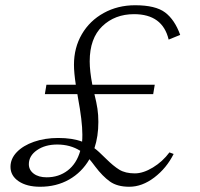

<svg xmlns="http://www.w3.org/2000/svg" viewBox="-20 -702 764 732"><path d="M626 -121 642 -115Q615 -61 568.5 -25.5Q522 10 473 10Q427 10 399 -10Q371 -30 343 -67Q332 -82 321 -95Q292 -45 243.5 -17.5Q195 10 133 10Q82 10 51 -11Q20 -32 20 -66Q20 -97 44 -122Q68 -147 109.5 -161.5Q151 -176 202 -176Q256 -176 293 -162Q294 -171 294 -189Q294 -240 277 -331L275 -343H151L157 -379H269Q262 -425 262 -455Q262 -520 292 -571.5Q322 -623 375.5 -652.5Q429 -682 495 -682Q573 -682 609.5 -654.5Q646 -627 667 -569L623 -551Q600 -648 491 -648Q418 -648 370 -602Q322 -556 322 -468Q322 -431 332 -379H570L564 -343H340Q348 -311 351.5 -287.5Q355 -264 355 -237Q355 -182 340 -137Q354 -127 383 -98Q412 -69 435 -55Q458 -41 494 -41Q526 -41 563 -63.5Q600 -86 626 -121ZM286 -127Q248 -151 198 -151Q152 -151 121 -129.5Q90 -108 90 -76Q90 -54 108.5 -40Q127 -26 158 -26Q204 -26 238 -52Q272 -78 286 -127Z"/></svg>

Font: Fahkwang ExtraLight
Style: Italic
Weight: 275
Italic angle: -10°
Designer: Suppakit Chalermlarp | Katatrad Co.,Ltd.
Foundry: Cadson Demak Co.,Ltd.
Version: Version 1.000; ttfautohint (v1.6)